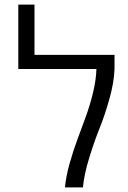

<svg xmlns="http://www.w3.org/2000/svg" viewBox="-20 -820 561 840"><path d="M60.1 -799.8H130.9V-580.1H481V-518.1Q479 -460 459 -388.4Q439 -316.9 415.8 -259.3Q392.6 -201.7 370.4 -129.4Q348.1 -57.1 342.8 0H264.2Q268.6 -47.4 283.9 -102.5Q299.3 -157.7 318.1 -208.3Q336.9 -258.8 355.5 -309.8Q374 -360.8 387.2 -415.5Q400.4 -470.2 401.9 -518.1H60.1Z"/></svg>

Font: LT Superior
Style: Regular
Weight: 400
Designer: Daniel Lyons
Foundry: LyonsType
Version: Version 1.000